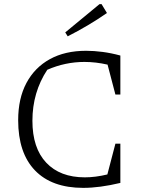

<svg xmlns="http://www.w3.org/2000/svg" viewBox="-20 -903 701 930"><path d="M383 7Q231 7 149.5 -77.5Q68 -162 68 -321Q68 -426 108 -501Q148 -576 221.5 -616.5Q295 -657 397 -657Q435 -657 477 -651.5Q519 -646 563 -634V-445H539L501 -590Q444 -603 389 -603Q296 -603 209 -565Q137 -456 137 -318Q137 -186 204 -115Q271 -44 391 -44Q442 -44 500 -58L539 -207H563V-17Q463 7 383 7ZM308 -727 296 -746 462 -883H472L498 -840Q452 -808 404.5 -780Q357 -752 308 -727Z"/></svg>

Font: Piazzolla SC Light
Style: Regular
Weight: 300
Designer: Juan Pablo del Peral
Foundry: Huerta Tipografica
Version: Version 1.330